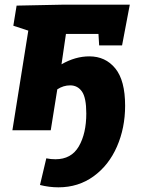

<svg xmlns="http://www.w3.org/2000/svg" viewBox="-20 -557 605 821"><path d="M515 -105Q515 -10 480 70Q445 150 380 197Q315 244 230 244Q190 244 151 234L178 120Q197 124 217 124Q285 124 317 69Q349 14 349 -72Q349 -139 330.5 -165.5Q312 -192 280 -192Q251 -192 225 -175L197 0H33L101 -426L37 -447L51 -533L248 -537H535L502 -363H404L401 -412H262L243 -282Q302 -316 362 -316Q431 -316 473 -264.5Q515 -213 515 -105Z"/></svg>

Font: Bitter Pro ExtraBold
Style: Italic
Weight: 800
Italic angle: -9°
Designer: Sol Matas, and Bitter project Authors
Foundry: Sol Matas
Version: Version 1.010